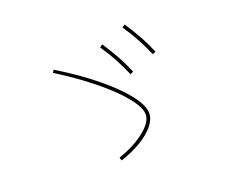

<svg xmlns="http://www.w3.org/2000/svg" viewBox="-112 -921 1225 1036"><g transform="rotate(-20 500.0 -403.0)"><path d="M417 -79Q481 -101 528.5 -130Q576 -159 603 -190Q630 -221 630 -250Q630 -290 580.5 -351.5Q531 -413 442.5 -485.5Q354 -558 236 -632L245 -647Q368 -572 459 -497.5Q550 -423 600 -359Q650 -295 650 -250Q650 -216 622 -181Q594 -146 543 -115Q492 -84 423 -61ZM627 -482Q605 -533 580 -579.5Q555 -626 522 -674L539 -685Q571 -636 597 -589.5Q623 -543 645 -490ZM777 -542Q755 -593 730 -639.5Q705 -686 672 -734L689 -745Q721 -696 747 -649.5Q773 -603 795 -550Z"/></g></svg>

Font: M PLUS 1 Thin Thin
Style: Regular
Weight: 250
Version: Version 1.001